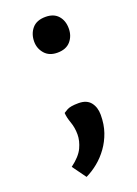

<svg xmlns="http://www.w3.org/2000/svg" viewBox="-129 -565 548 767"><g transform="rotate(-20 144.5 -181.5)"><path d="M238 -435Q238 -403 219 -381Q200 -359 163 -359Q128 -359 109 -381Q90 -403 90 -432Q90 -465 109 -487.5Q128 -510 166 -510Q201 -510 219.5 -489Q238 -468 238 -435ZM172 -141Q207 -141 223.5 -120Q240 -99 240 -67Q240 -26 228.5 7Q217 40 197.5 67Q178 94 153.5 114Q129 134 102 147L60 89Q99 60 112.5 31Q126 2 126 -25Q126 -54 117 -79Q108 -104 107 -123Q108 -124 122.5 -132.5Q137 -141 172 -141Z"/></g></svg>

Font: Amaranth
Style: Regular
Weight: 400
Designer: Gesine Todt
Foundry: Gesine Todt
Version: Version 1.001